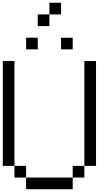

<svg xmlns="http://www.w3.org/2000/svg" viewBox="-20 -1353 790 1373"><path d="M0 -166.7V-916.7H83.3V-166.7ZM166.7 -166.7V-83.3H83.3V-166.7ZM166.7 -83.3H500V0H166.7ZM166.7 -1000V-1083.3H250V-1000ZM333.3 -1250V-1166.7H250V-1250ZM333.3 -1333.3H416.7V-1250H333.3ZM500 -83.3V-166.7H583.3V-83.3ZM500 -1000H416.7V-1083.3H500ZM666.7 -166.7H583.3V-916.7H666.7Z"/></svg>

Font: Galmuri11 Regular
Style: Regular
Weight: 400
Designer: Minseo Lee (Quiple)
Version: Version 2.356;hotconv 1.1.0;makeotfexe 2.6.0 DEVELOPMENT